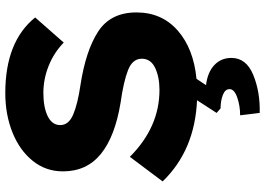

<svg xmlns="http://www.w3.org/2000/svg" viewBox="-158 -598 1002 726"><g transform="rotate(-90 343.0 -235.0)"><path d="M369 132Q369 115 346.5 106.5Q324 98 296 98L279 83L327 9Q138 1 20 -121L113 -245Q225 -133 366 -133Q415 -133 449.5 -149.5Q484 -166 484 -200Q484 -235 440.5 -252Q397 -269 318 -280Q190 -301 124 -354.5Q58 -408 58 -498Q58 -563 98 -612.5Q138 -662 205.5 -689Q273 -716 354 -716Q549 -716 640 -603L545 -495Q507 -532 457 -552Q407 -572 355 -572Q300 -572 266.5 -555.5Q233 -539 233 -508Q233 -476 273.5 -459Q314 -442 383 -432Q514 -412 586.5 -365Q659 -318 659 -220Q659 -124 590.5 -64Q522 -4 408 7L384 43Q433 49 460 74.5Q487 100 487 139Q487 195 423 221.5Q359 248 279 246L270 172Q306 172 337.5 161Q369 150 369 132Z"/></g></svg>

Font: Lexend Exa HM Xlight
Style: Bold
Weight: 700
Designer: Bonnie Shaver-Troup, Thomas Jockin, Octavio Pardo
Foundry: Lexend
Version: Version 1.091